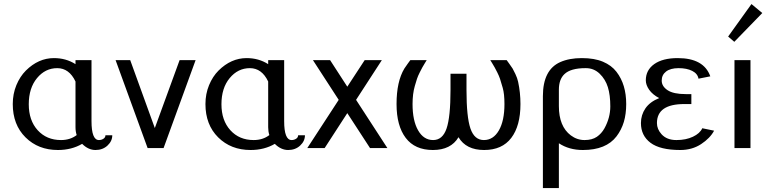

<svg xmlns="http://www.w3.org/2000/svg" viewBox="-20 -741 3835 961"><path d="M43.9 0ZM438 -439.9V-134.8Q438 -40 475.1 -40Q487.8 -40 497.8 -46.6Q507.8 -53.2 507.8 -64H542Q542 -34.7 518.1 -12.5Q494.1 9.8 458 9.8Q421.9 9.8 391.1 -21Q338.4 9.8 270 9.8Q171.4 9.8 107.7 -53.5Q43.9 -116.7 43.9 -220.2Q43.9 -271 62 -314.9Q80.1 -358.4 109.4 -387.7Q172.4 -450.2 250 -450.2Q310.5 -450.2 357.9 -419.9V-439.9ZM357.9 -333Q326.2 -399.9 266.4 -399.9Q206.5 -399.9 165.3 -350.1Q124 -300.3 124 -219.2Q124 -138.2 168.7 -89.1Q213.4 -40 285.2 -40Q331.5 -40 363.8 -64.9Q357.9 -83 357.9 -104Z M558.6 0ZM798.8 0H718.8L558.6 -439.9H631.8L754.9 -100.1L878.9 -439.9H959Z M1008.3 0ZM1402.3 -439.9V-134.8Q1402.3 -40 1439.5 -40Q1452.1 -40 1462.2 -46.6Q1472.2 -53.2 1472.2 -64H1506.3Q1506.3 -34.7 1482.4 -12.5Q1458.5 9.8 1422.4 9.8Q1386.2 9.8 1355.5 -21Q1302.7 9.8 1234.4 9.8Q1135.7 9.8 1072 -53.5Q1008.3 -116.7 1008.3 -220.2Q1008.3 -271 1026.4 -314.9Q1044.4 -358.4 1073.7 -387.7Q1136.7 -450.2 1214.4 -450.2Q1274.9 -450.2 1322.3 -419.9V-439.9ZM1322.3 -333Q1290.5 -399.9 1230.7 -399.9Q1170.9 -399.9 1129.6 -350.1Q1088.4 -300.3 1088.4 -219.2Q1088.4 -138.2 1133.1 -89.1Q1177.7 -40 1249.5 -40Q1295.9 -40 1328.1 -64.9Q1322.3 -83 1322.3 -104Z M1518.1 0ZM1675.3 -241.2 1546.4 -439.9H1632.3L1718.3 -307.1L1805.2 -439.9H1891.1L1762.2 -241.2L1918.9 0H1832L1718.3 -174.8L1605 0H1518.1Z M2314.9 -291Q2314.9 -155.3 2334.7 -97.7Q2354.5 -40 2401.9 -40Q2449.2 -40 2477.1 -88.4Q2504.9 -136.7 2504.9 -220.2Q2504.9 -271 2496.3 -301Q2487.8 -331.1 2482.7 -346.4Q2477.5 -361.8 2468.8 -378.9Q2460 -396 2455.8 -403.8Q2451.7 -411.6 2443.1 -425.3Q2434.6 -439 2434.1 -439.9H2516.1Q2517.1 -438.5 2529.3 -421.6Q2541.5 -404.8 2545.7 -397.9Q2549.8 -391.1 2559.6 -370.6Q2569.3 -350.1 2573.2 -332Q2585 -277.8 2585 -220.2Q2585 -111.3 2539.1 -50.8Q2493.2 9.8 2403.1 9.8Q2313 9.8 2274.9 -54.2Q2236.8 9.8 2146.7 9.8Q2056.6 9.8 2010.7 -50.8Q1964.8 -111.3 1964.8 -220.2Q1964.8 -333 2003.9 -397.9Q2007.8 -404.8 2020.3 -421.6Q2032.7 -438.5 2033.7 -439.9H2115.7Q2115.2 -439 2106.7 -425.3Q2098.1 -411.6 2094 -403.8Q2089.8 -396 2081.1 -378.9Q2072.3 -361.8 2067.1 -346.4Q2062 -331.1 2056.2 -310.5Q2044.9 -271.5 2044.9 -220.2Q2044.9 -136.7 2072.8 -88.4Q2100.6 -40 2147.9 -40Q2195.3 -40 2215.1 -97.7Q2234.9 -155.3 2234.9 -291V-372.1H2314.9Z M2777.3 -23.9V200.2H2697.3V-259.8Q2697.3 -391.6 2784.2 -430.2Q2829.1 -450.2 2892.1 -450.2Q2955.1 -450.2 2997.8 -432.1Q3040.5 -414.1 3065.4 -381.8Q3090.3 -349.6 3102.3 -309.3Q3114.3 -269 3114.3 -220.2Q3114.3 -170.9 3102.5 -130.9Q3090.3 -90.8 3065.9 -58.6Q3013.7 9.8 2897.5 9.8Q2828.1 9.8 2777.3 -23.9ZM2777.3 -210Q2777.3 -108.4 2836.9 -63.5Q2868.2 -40 2905.8 -40Q2943.4 -40 2967.3 -56.2Q2990.7 -72.3 3005.4 -98.6Q3034.7 -151.9 3034.7 -208.5Q3034.7 -265.1 3022.5 -304.7Q3010.3 -344.2 2981.4 -372.1Q2952.6 -399.9 2912.6 -399.9Q2911.6 -399.9 2910.2 -399.9Q2836.4 -399.9 2805.2 -370.1Q2777.3 -343.8 2777.3 -292Z M3188 0ZM3188 0ZM3495.1 -99.1 3554.2 -86.9Q3534.2 -49.3 3489.3 -19.8Q3444.3 9.8 3385.3 9.8Q3283.7 9.8 3235.8 -26.4Q3188 -62.5 3188 -125Q3188 -165.5 3210.4 -198.5Q3232.9 -231.4 3279.3 -250Q3246.1 -267.6 3229.2 -291.7Q3212.4 -315.9 3212.4 -338.9Q3212.4 -390.1 3254.6 -420.2Q3296.9 -450.2 3372.1 -450.2Q3502.9 -450.2 3535.2 -358.9L3476.1 -347.2Q3471.7 -372.6 3444.6 -386.2Q3417.5 -399.9 3376.7 -399.9Q3335.9 -399.9 3314 -383.1Q3292 -366.2 3292 -337.6Q3292 -309.1 3321.3 -289.6Q3350.6 -270 3412.1 -270H3440.4V-220.2H3405.3Q3268.1 -220.2 3268.1 -125Q3268.1 -94.7 3291 -69.3Q3317.4 -40 3365.2 -40Q3365.7 -40 3366.2 -40Q3413.1 -40 3448.2 -56.6Q3483.4 -73.2 3495.1 -99.1Z M3624.5 0ZM3624.5 -531.7ZM3624.5 -531.7ZM3741.2 -720.7 3795.4 -675.8 3655.3 -531.7 3624.5 -558.1ZM3656.2 0ZM3656.2 -439.9H3736.3V0H3656.2Z"/></svg>

Font: Pfennig
Style: Medium
Weight: 500
Version: Version 20120410 ; ttfautohint (v0.8)